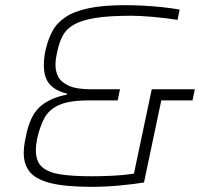

<svg xmlns="http://www.w3.org/2000/svg" viewBox="-20 -716 778 744"><path d="M335 8Q231 8 174 -7Q117 -22 94.5 -51Q72 -80 72 -122Q72 -145 76 -166Q80 -187 84 -205Q102 -278 142 -308.5Q182 -339 239 -349L240 -353Q195 -364 172.5 -389.5Q150 -415 150 -463Q150 -476 151.5 -491.5Q153 -507 157 -524Q166 -563 183 -595Q200 -627 233.5 -649.5Q267 -672 323 -684Q379 -696 466 -696Q498 -696 536 -694Q574 -692 611 -688Q648 -684 676 -679L668 -639Q624 -646 573.5 -650.5Q523 -655 489 -655Q403 -655 350 -646.5Q297 -638 267 -621Q237 -604 222.5 -576.5Q208 -549 201 -511Q198 -499 196.5 -487Q195 -475 195 -463Q195 -439 206 -418Q217 -397 247 -383.5Q277 -370 335 -370H445L436 -327H326Q248 -327 208.5 -309Q169 -291 151.5 -257.5Q134 -224 124 -179Q119 -153 119 -133Q119 -90 143.5 -68.5Q168 -47 216 -40Q264 -33 335 -33Q373 -33 416 -35Q459 -37 499 -43L568 -370H735L726 -327H605L538 -9Q504 -3 447 2.5Q390 8 335 8Z"/></svg>

Font: Saira ExtraLight
Style: Italic
Weight: 200
Italic angle: -12°
Designer: Hector Gatti with collaboration of the Omnibus-Type team
Foundry: Omnibus-Type
Version: Version 1.100; ttfautohint (v1.8.3)